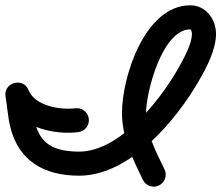

<svg xmlns="http://www.w3.org/2000/svg" viewBox="-47 -612 828 718"><path d="M235.1 -207.1C235.1 -207.1 235.1 -207.1 235.1 -207.1C178.5 -200.4 84.3 -214.8 59.9 -275.1C49.8 -300 26 -307 5.8 -301.3C-14.3 -295.5 -30.8 -276.9 -26.2 -250.5C-19.6 -212.5 -17.7 -174.1 -8.3 -136.4C23.5 -7.8 121 45 249 45C437.8 45 609.5 -159.1 695.9 -308.4C725.2 -358.9 760.8 -425.6 760.8 -485.6C760.8 -540.4 722.6 -592.2 664.5 -592.2C495 -592.2 409.2 -325.2 409.2 -189.8C409.2 -97.5 448.4 -20.2 487.2 60.5C497.9 82.9 524.8 92.4 547.2 81.6C569.6 70.9 579.1 44 568.3 21.6C535.9 -46 499.2 -112.5 499.2 -189.8C499.2 -268.4 560.2 -502.2 664.5 -502.2C668.7 -502.2 670.8 -488.5 670.8 -485.6C670.8 -452.7 648.9 -411.1 634.2 -382.8C568.3 -256.1 408.2 -45 249 -45C82.9 -45 84.5 -139.1 62.5 -265.9C57.9 -292.3 31.4 -298.6 8.5 -292C-14.4 -285.5 -33.6 -266.1 -23.6 -241.3C17.4 -140.2 146.4 -105.9 245.8 -117.8C270.4 -120.7 288.1 -143.1 285.1 -167.8C282.2 -192.5 259.8 -210.1 235.1 -207.1Z"/></svg>

Font: FRB American Cursive Guidelines Black
Style: Bold Italic
Weight: 900
Italic angle: -25°
Version: Version 2.0;Modular Font Editor K font №1